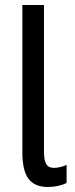

<svg xmlns="http://www.w3.org/2000/svg" viewBox="-20 -734 297 764"><path d="M170 10Q118 10 93.5 -22.5Q69 -55 69 -128V-714H155V-132Q155 -96 164 -81Q173 -66 194 -66Q208 -66 223 -70Q238 -74 245 -78V-6Q213 10 170 10Z"/></svg>

Font: Noto Sans ExtraCondensed
Style: Regular
Weight: 400
Width: 2
Designer: Monotype Design Team
Foundry: Monotype Imaging Inc.
Version: Version 2.013; ttfautohint (v1.8.4.7-5d5b)